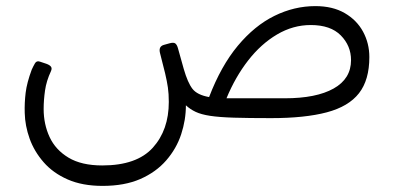

<svg xmlns="http://www.w3.org/2000/svg" viewBox="-20 -387 1290 629"><path d="M316 222Q250 222 202 201Q154 180 123 144.5Q92 109 77 67Q62 25 61 -17Q60 -50 64 -83Q68 -116 84 -159Q89 -170 94.5 -179.5Q100 -189 111 -185L132 -178Q143 -174 147 -168.5Q151 -163 147 -154Q132 -122 127.5 -90.5Q123 -59 123 -30Q123 20 142.5 62Q162 104 204.5 129.5Q247 155 315 155Q428 155 480.5 97Q533 39 533 -53Q533 -80 530 -100.5Q527 -121 521 -146.5Q515 -172 504 -214Q499 -235 517 -240L535 -245Q549 -249 554.5 -244.5Q560 -240 563 -229L582 -161Q595 -116 610.5 -96Q626 -76 665 -69Q704 -171 759 -237Q814 -303 879 -335Q944 -367 1013 -367Q1070 -367 1109.5 -344Q1149 -321 1169.5 -283Q1190 -245 1190 -200Q1190 -125 1156 -81.5Q1122 -38 1050.5 -19Q979 0 868 0Q794 0 746 -1.5Q698 -3 668.5 -7.5Q639 -12 621 -20.5Q603 -29 589 -42Q589 6 573.5 53Q558 100 524.5 138.5Q491 177 439.5 199.5Q388 222 316 222ZM722 -65H913Q1016 -65 1073 -97Q1130 -129 1130 -190Q1130 -237 1096.5 -271Q1063 -305 998 -305Q940 -305 887.5 -274Q835 -243 793 -189Q751 -135 722 -65Z"/></svg>

Font: Rubik Light
Style: Italic
Weight: 300
Italic angle: -12°
Designer: Hubert and Fischer
Foundry: Hubert and Fischer
Version: Version 2.300;gftools[0.9.30]